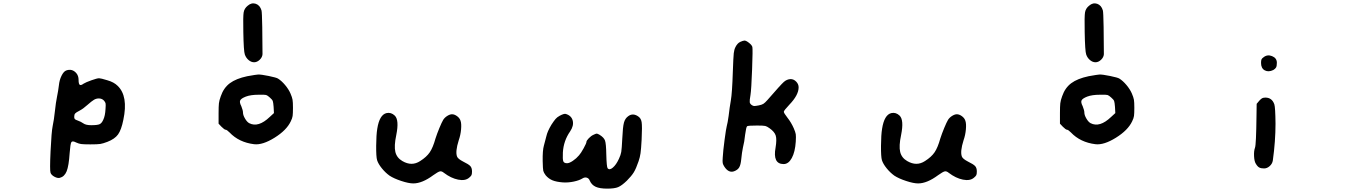

<svg xmlns="http://www.w3.org/2000/svg" viewBox="-20 -739 8040 1141"><path d="M598 -141Q586 -154 567 -154Q552 -154 538.5 -146Q525 -138 499 -115Q475 -93 452 -81Q432 -71 426.5 -64.5Q421 -58 421 -44Q421 -35 425 -31Q429 -27 441 -23Q461 -16 475 -6Q490 5 522 5Q559 5 572 -1Q585 -7 594 -28Q605 -51 607 -91Q609 -116 607.5 -124Q606 -132 598 -141ZM373 -320Q408 -333 433 -305Q447 -289 447 -264Q447 -240 454 -235Q461 -230 477 -242Q490 -250 523.5 -262Q557 -274 569 -274Q579 -274 618 -262Q657 -251 679 -229Q743 -168 713 -27Q701 33 681.5 60Q662 87 618 104Q592 114 576 116.5Q560 119 517 119Q477 119 462.5 117Q448 115 433 108Q410 96 404 106Q398 116 394 170Q389 247 376 279Q363 311 335 318Q322 321 304 311.5Q286 302 280.5 288.5Q275 275 280.5 159Q286 43 293 10Q301 -28 306 -76Q312 -132 319 -165Q326 -199 330 -232Q333 -263 345.5 -288.5Q358 -314 373 -320Z M1584 -159Q1570 -172 1561.5 -174.5Q1553 -177 1517 -176Q1470 -176 1441 -165Q1413 -154 1407.5 -142.5Q1402 -131 1414 -108Q1424 -83 1424 -70Q1424 -55 1436 -34.5Q1448 -14 1461 -7Q1515 21 1583 -44L1608 -67L1606 -104Q1604 -130 1601 -138.5Q1598 -147 1584 -159ZM1449 -286Q1505 -296 1513 -296Q1531 -297 1577 -287.5Q1623 -278 1632 -272Q1653 -259 1674 -234Q1695 -209 1706 -184Q1716 -161 1718.5 -146.5Q1721 -132 1721 -98Q1721 -64 1719 -50Q1717 -36 1708 -18Q1683 35 1611.5 79.5Q1540 124 1490 118Q1400 107 1344 48Q1328 32 1321 32Q1314 32 1296 14L1279 -4V-67Q1279 -107 1281 -125Q1283 -143 1292 -167Q1309 -217 1346 -244.5Q1383 -272 1449 -286ZM1452 -705Q1475 -725 1500 -716.5Q1525 -708 1534 -677Q1537 -667 1538.5 -578Q1540 -489 1540 -417Q1539 -399 1523.5 -384Q1508 -369 1490 -369Q1473 -369 1457.5 -382Q1442 -395 1435 -415Q1428 -434 1426 -548Q1424 -642 1428 -665.5Q1432 -689 1452 -705Z M2277 -67Q2304 -73 2326 -52Q2353 -26 2335 63Q2321 129 2329.5 164Q2338 199 2371 218Q2427 251 2477 218Q2515 194 2534 166Q2553 138 2568 84Q2577 56 2591 22Q2605 -12 2614 -27Q2623 -41 2638.5 -50.5Q2654 -60 2666 -60Q2681 -60 2696.5 -48.5Q2712 -37 2717 -21Q2723 -4 2720 30Q2717 64 2706 95Q2685 162 2696 191Q2701 205 2732 221Q2765 237 2775 248Q2785 259 2785 280Q2785 295 2782 301.5Q2779 308 2768 317Q2745 337 2702.5 328.5Q2660 320 2618 288Q2605 277 2594 279.5Q2583 282 2555 302Q2489 351 2436 351Q2409 351 2365 336.5Q2321 322 2295 305Q2270 287 2249 261Q2228 235 2221 213Q2215 193 2215.5 127.5Q2216 62 2222 26Q2235 -57 2277 -67Z M3306 -51Q3332 -65 3342 -62Q3376 -52 3383.5 -22Q3391 8 3368 42Q3329 98 3325 167Q3323 208 3327.5 219.5Q3332 231 3350 231Q3363 231 3384 217Q3405 203 3421 184Q3432 172 3448.5 142Q3465 112 3465 104.5Q3465 97 3479 82.5Q3493 68 3507 62Q3521 55 3526 55Q3531 55 3543 62Q3569 78 3575.5 96.5Q3582 115 3583 178Q3585 254 3591 261Q3602 274 3622 257Q3642 240 3658 205Q3669 182 3672 163.5Q3675 145 3678 85Q3681 15 3688 -10.5Q3695 -36 3714 -49Q3740 -68 3770 -49Q3789 -38 3793 -13.5Q3797 11 3793 91Q3790 147 3786.5 171.5Q3783 196 3775 219Q3760 263 3746.5 285Q3733 307 3705 335Q3675 364 3653.5 373Q3632 382 3589 382Q3544 382 3520 371Q3496 360 3485 335Q3480 321 3467.5 317Q3455 313 3442 321Q3423 333 3390 340Q3357 347 3325 345Q3286 342 3263 332.5Q3240 323 3223 303Q3211 287 3208.5 276Q3206 265 3205 218Q3204 155 3212 127Q3217 109 3227 70Q3233 42 3257 2Q3272 -21 3281.5 -32Q3291 -43 3306 -51Z M4379 -490Q4394 -497 4404 -498Q4414 -498 4431 -484.5Q4448 -471 4451 -460Q4454 -447 4449.5 -326.5Q4445 -206 4440 -175Q4434 -141 4435.5 -131.5Q4437 -122 4447 -115Q4455 -109 4462.5 -109Q4470 -109 4488.5 -112.5Q4507 -116 4516.5 -122Q4526 -128 4541 -145Q4620 -236 4638 -252Q4656 -268 4678 -269Q4697 -269 4711.5 -254Q4726 -239 4726 -220Q4726 -174 4671 -117Q4638 -82 4638 -75Q4638 -67 4660 -39Q4682 -11 4697 23Q4707 46 4709 58.5Q4711 71 4709 103Q4705 164 4685.5 200Q4666 236 4637 236Q4571 236 4589 138Q4597 90 4590 67Q4583 44 4553 23Q4538 12 4527.5 9.5Q4517 7 4479 7Q4428 7 4420 11Q4414 16 4408 62Q4404 103 4395 138Q4389 166 4385 207Q4382 240 4373 255.5Q4364 271 4342 279Q4310 290 4285 252Q4277 240 4275 230.5Q4273 221 4275 197Q4277 159 4286 91.5Q4295 24 4299 10Q4304 -7 4310 -50Q4316 -102 4323 -141Q4331 -186 4335 -313Q4338 -400 4340.5 -422.5Q4343 -445 4351 -460Q4362 -482 4379 -490Z M5277 -67Q5304 -73 5326 -52Q5353 -26 5335 63Q5321 129 5329.5 164Q5338 199 5371 218Q5427 251 5477 218Q5515 194 5534 166Q5553 138 5568 84Q5577 56 5591 22Q5605 -12 5614 -27Q5623 -41 5638.5 -50.5Q5654 -60 5666 -60Q5681 -60 5696.5 -48.5Q5712 -37 5717 -21Q5723 -4 5720 30Q5717 64 5706 95Q5685 162 5696 191Q5701 205 5732 221Q5765 237 5775 248Q5785 259 5785 280Q5785 295 5782 301.5Q5779 308 5768 317Q5745 337 5702.5 328.5Q5660 320 5618 288Q5605 277 5594 279.5Q5583 282 5555 302Q5489 351 5436 351Q5409 351 5365 336.5Q5321 322 5295 305Q5270 287 5249 261Q5228 235 5221 213Q5215 193 5215.5 127.5Q5216 62 5222 26Q5235 -57 5277 -67Z M6584 -159Q6570 -172 6561.5 -174.5Q6553 -177 6517 -176Q6470 -176 6441 -165Q6413 -154 6407.5 -142.5Q6402 -131 6414 -108Q6424 -83 6424 -70Q6424 -55 6436 -34.5Q6448 -14 6461 -7Q6515 21 6583 -44L6608 -67L6606 -104Q6604 -130 6601 -138.5Q6598 -147 6584 -159ZM6449 -286Q6505 -296 6513 -296Q6531 -297 6577 -287.5Q6623 -278 6632 -272Q6653 -259 6674 -234Q6695 -209 6706 -184Q6716 -161 6718.5 -146.5Q6721 -132 6721 -98Q6721 -64 6719 -50Q6717 -36 6708 -18Q6683 35 6611.5 79.5Q6540 124 6490 118Q6400 107 6344 48Q6328 32 6321 32Q6314 32 6296 14L6279 -4V-67Q6279 -107 6281 -125Q6283 -143 6292 -167Q6309 -217 6346 -244.5Q6383 -272 6449 -286ZM6452 -705Q6475 -725 6500 -716.5Q6525 -708 6534 -677Q6537 -667 6538.5 -578Q6540 -489 6540 -417Q6539 -399 6523.5 -384Q6508 -369 6490 -369Q6473 -369 6457.5 -382Q6442 -395 6435 -415Q6428 -434 6426 -548Q6424 -642 6428 -665.5Q6432 -689 6452 -705Z M7464 -141Q7474 -152 7481 -155.5Q7488 -159 7500 -159Q7539 -159 7553 -119Q7559 -101 7560 -4Q7560 100 7544 215Q7541 234 7525.5 248Q7510 262 7492 262Q7474 262 7463.5 256.5Q7453 251 7443 234Q7434 220 7432.5 189Q7431 158 7438 139Q7445 122 7447 -51L7448 -122ZM7488 -398Q7511 -417 7539.5 -405.5Q7568 -394 7568 -366Q7568 -347 7563.5 -338.5Q7559 -330 7547 -323Q7518 -309 7496 -321Q7474 -333 7474 -365Q7474 -379 7476.5 -385.5Q7479 -392 7488 -398Z"/></svg>

Font: linja li nja tan jan Jami
Style: Regular
Weight: 400
Designer: jan Jami
Version: Version 1.0